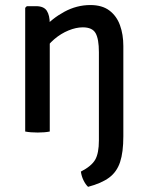

<svg xmlns="http://www.w3.org/2000/svg" viewBox="-20 -522 584 762"><path d="M123 -497.5Q154 -497.5 165.8 -479.2Q177.5 -461 177.5 -428V0Q157.5 4 129.5 4Q101 4 80 0V-491L86.5 -497.5ZM469.5 19Q469.5 82.5 456.5 121.5Q443.5 160.5 413 183Q382.5 205.5 329.5 219.5Q319.5 210 311.5 193.8Q303.5 177.5 301 159Q343 137.5 357.8 111.8Q372.5 86 372.5 35.5V-315Q372.5 -367 359.5 -390.2Q346.5 -413.5 308.5 -413.5Q282 -413.5 252 -401.2Q222 -389 195.5 -366.5Q169 -344 152.5 -314.5V-409.5Q186 -448.5 235.2 -475.2Q284.5 -502 338.5 -502Q385.5 -502 414.2 -480.2Q443 -458.5 456.2 -421.8Q469.5 -385 469.5 -339.5Z"/></svg>

Font: Signika Negative
Style: Regular
Weight: 400
Designer: Anna Giedry
Foundry: Anna Giedry
Version: Version 2.001